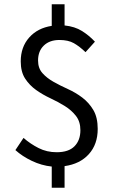

<svg xmlns="http://www.w3.org/2000/svg" viewBox="-20 -768 537 898"><path d="M222 110V11Q174 6 129 -15.5Q84 -37 52 -66L90 -123Q122 -95 160.5 -75.5Q199 -56 245 -56Q301 -56 328.5 -84Q356 -112 356 -159Q356 -199 335.5 -225.5Q315 -252 284 -271.5Q253 -291 216.5 -308Q180 -325 149 -347Q118 -369 97.5 -400.5Q77 -432 77 -481Q77 -548 116.5 -592.5Q156 -637 222 -647V-748H282V-649Q330 -644 363.5 -623Q397 -602 424 -573L380 -524Q352 -551 325.5 -566Q299 -581 258 -581Q212 -581 185 -555Q158 -529 158 -485Q158 -449 178.5 -426Q199 -403 230 -385.5Q261 -368 297.5 -351.5Q334 -335 365 -311.5Q396 -288 416.5 -253.5Q437 -219 437 -165Q437 -93 395.5 -47Q354 -1 282 9V110Z"/></svg>

Font: Giro Regular
Style: Regular
Weight: 400
Designer: Paul D. Hunt
Foundry: Adobe Systems Incorporated
Version: Version 1.000;PS 1.0;hotconv 1.0.88;makeotf.lib2.5.647800